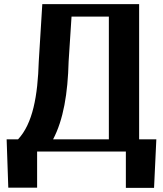

<svg xmlns="http://www.w3.org/2000/svg" viewBox="-20 -731 787 926"><path d="M12 -59 20 174H159V0H587V175H723L734 -59H651V-711H184L167 -435C162 -268 138 -135 67 -59ZM236 -59C286 -154 307 -280 311 -435L325 -651H505V-59Z"/></svg>

Font: Aerodynamic
Style: Regular
Weight: 500
Designer: Google
Version: Version 2.000980; 2014